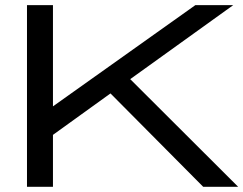

<svg xmlns="http://www.w3.org/2000/svg" viewBox="-20 -720 938 740"><path d="M897.9 0H763.2L405.8 -359.9L184.1 -200.2V0H84V-700.2H184.1V-310.1L732.9 -700.2H878.9L481.9 -415Z"/></svg>

Font: Bruno Ace
Style: Regular
Weight: 400
Designer: Astigmatic (AOETI)
Foundry: Astigmatic (AOETI)
Version: Version 1.000